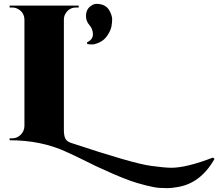

<svg xmlns="http://www.w3.org/2000/svg" viewBox="-20 -729 1135 998"><path d="M432 -509Q463 -523 463 -550.5Q463 -578 445 -598.5Q427 -619 427 -645Q427 -680 451 -697Q467 -709 481 -709Q533 -709 552 -668Q563 -645 563 -629Q563 -613 559.5 -592.5Q556 -572 539.5 -546.5Q523 -521 498.5 -509.5Q474 -498 459 -498Q444 -498 434 -500ZM871 143Q949 143 1087 90L1095 97Q1022 226 899 244Q869 249 850 249Q831 249 807.5 247.5Q784 246 738 234.5Q692 223 654.5 209.5Q617 196 568.5 175Q520 154 484 137Q369 80 324 60Q194 0 30 0V-10H43Q69 -10 87.5 -28.5Q106 -47 107 -73V-627Q106 -664 74 -682Q60 -690 43 -690H30V-700H389V-690H376Q340 -690 321 -659Q312 -645 312 -627V-55Q312 -23 320 -8Q328 7 350 14Q672 121 764 133Q836 143 871 143Z"/></svg>

Font: Cinzel Decorative Black
Style: Regular
Weight: 900
Designer: Natanael Gama
Version: Version 1.002;PS 001.002;hotconv 1.0.56;makeotf.lib2.0.21325